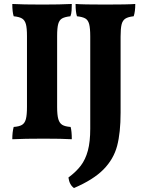

<svg xmlns="http://www.w3.org/2000/svg" viewBox="-20 -699 737 968"><path d="M49 -617Q42 -639 42 -679Q93 -676 195 -676Q282 -676 342 -679Q342 -662 341 -646Q340 -630 335 -617Q307 -614 293 -606Q279 -598 273.5 -578Q268 -558 268 -517V-160Q268 -119 274 -98.5Q280 -78 294 -69.5Q308 -61 336 -59Q342 -38 342 3Q291 0 200 0Q104 0 42 3Q42 -33 49 -59Q77 -61 91 -69.5Q105 -78 110.5 -98.5Q116 -119 116 -160V-517Q116 -558 110.5 -577.5Q105 -597 91.5 -605.5Q78 -614 49 -617ZM353 249Q330 233 325 196Q364 167 387.5 136Q411 105 423 60.5Q435 16 435 -50V-515Q435 -557 429.5 -577.5Q424 -598 410 -606Q396 -614 368 -617Q361 -639 361 -679Q397 -676 511 -676Q626 -676 662 -679Q662 -640 654 -617Q626 -614 612 -605Q598 -596 593 -575.5Q588 -555 588 -515V-131Q588 -30 570.5 36.5Q553 103 502 155Q451 207 353 249Z"/></svg>

Font: Vollkorn SC
Style: Bold
Weight: 700
Designer: Friedrich Althausen
Foundry: Friedrich Althausen
Version: Version 4.015